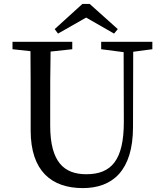

<svg xmlns="http://www.w3.org/2000/svg" viewBox="-20 -947 838 983"><path d="M421 -857 564 -775 583 -798 439 -927H402L260 -798L277 -775ZM760 -733H498V-695L613 -680L614 -323C614 -127 550 -55 422 -55C309 -55 237 -116 237 -304V-394C237 -492 237 -588 239 -683L350 -695V-733H44V-695L136 -685C137 -589 137 -491 137 -394V-279C137 -70 245 16 404 16C555 16 661 -72 661 -297L662 -682L760 -695Z"/></svg>

Font: Noto Serif SC Medium
Style: Regular
Weight: 500
Designer: Ryoko NISHIZUKA 西塚涼子 (kana & ideographs); Frank Grießhammer (Latin, Greek & Cyrillic); Wenlong ZHANG 张文龙 (bopomofo); San
Foundry: Adobe Systems Incorporated
Version: Version 1.001;PS 1.001;hotconv 16.6.54;makeotf.lib2.5.65590